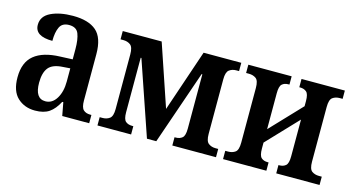

<svg xmlns="http://www.w3.org/2000/svg" viewBox="-66 -795 1937 1053"><g transform="rotate(15 903.0 -268.0)"><path d="M172 10Q112 10 72.5 -27Q33 -64 33 -142Q33 -227 83 -268Q133 -309 230 -312L300 -315V-373Q300 -428 287.5 -460Q275 -492 233 -492Q194 -492 180 -462.5Q166 -433 166 -384Q66 -384 66 -449Q66 -498 116 -522Q166 -546 241 -546Q329 -546 373.5 -507.5Q418 -469 418 -376V-113Q418 -74 432 -60.5Q446 -47 471 -47H478V0H325L311 -75H305Q282 -31 252 -10.5Q222 10 172 10ZM214 -54Q253 -54 276.5 -92.5Q300 -131 300 -189V-264L259 -261Q201 -258 178 -229.5Q155 -201 155 -144Q155 -54 214 -54Z M525 0V-47H541Q565 -47 581.5 -59.5Q598 -72 598 -113V-423Q598 -464 581.5 -476.5Q565 -489 541 -489H525V-536H746L865 -185L984 -536H1198V-489H1182Q1159 -489 1142.5 -476.5Q1126 -464 1126 -423V-113Q1126 -72 1142.5 -59.5Q1159 -47 1182 -47H1198V0H950V-47H957Q979 -47 993.5 -59Q1008 -71 1008 -111V-420H1004L859 0H806L662 -420H658V-111Q658 -71 672 -59Q686 -47 709 -47H716V0Z M1238 0V-47H1254Q1278 -47 1294.5 -59Q1311 -71 1311 -113V-423Q1311 -465 1294.5 -477Q1278 -489 1254 -489H1238V-536H1484V-489H1478Q1456 -489 1442.5 -477Q1429 -465 1429 -425V-221L1595 -396V-425Q1595 -465 1581 -477Q1567 -489 1545 -489H1540V-536H1786V-489H1770Q1746 -489 1729.5 -477Q1713 -465 1713 -423V-113Q1713 -71 1729.5 -59Q1746 -47 1770 -47H1786V0H1540V-47H1545Q1567 -47 1581 -59Q1595 -71 1595 -111V-320L1429 -145V-111Q1429 -71 1442.5 -59Q1456 -47 1478 -47H1484V0Z"/></g></svg>

Font: Noto Serif Condensed SemiBold
Style: Regular
Weight: 600
Width: 3
Designer: Monotype Design Team
Foundry: Monotype Imaging Inc.
Version: Version 2.013